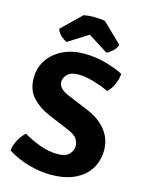

<svg xmlns="http://www.w3.org/2000/svg" viewBox="-135 -993 826 1088"><g transform="rotate(15 278.0 -448.5)"><path d="M17 -59.5Q20 -92 37.2 -123.5Q54.5 -155 76.5 -174Q119 -148.5 172.5 -128.5Q226 -108.5 279 -108.5Q325 -108.5 346 -130.2Q367 -152 367 -178.5Q367 -197.5 354.8 -218.8Q342.5 -240 300 -257.5L179.5 -308Q117.5 -334 77.2 -377Q37 -420 37 -491Q37 -552.5 69 -599Q101 -645.5 155.8 -671.5Q210.5 -697.5 278 -697.5Q348 -697.5 409.5 -679.5Q471 -661.5 510 -641Q508 -608.5 494 -577.8Q480 -547 458 -526.5Q419.5 -545 369 -560Q318.5 -575 278.5 -575Q234 -575 213.8 -554.5Q193.5 -534 193.5 -511Q193.5 -490 207.8 -474.2Q222 -458.5 255.5 -444.5L378 -393.5Q425.5 -374 459.2 -344.8Q493 -315.5 510.8 -278.2Q528.5 -241 528.5 -197.5Q528.5 -137.5 499.8 -89.5Q471 -41.5 413.2 -13.5Q355.5 14.5 268.5 14.5Q207.5 14.5 139.8 -4.8Q72 -24 17 -59.5ZM343 -907 457 -797Q450 -774 431 -757.5Q412 -741 397.5 -735.5L280.5 -809.5L164 -735.5Q149.5 -741 130.5 -757.5Q111.5 -774 104.5 -797L218 -907Q245.5 -912.5 280.5 -912.5Q316.5 -912.5 343 -907Z"/></g></svg>

Font: Signika Negative Light
Style: Bold
Weight: 700
Version: Version 2.001